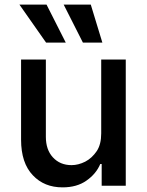

<svg xmlns="http://www.w3.org/2000/svg" viewBox="-20 -802 634 829"><path d="M523 -545V0H419V-94H413Q395 -51 353 -22Q312 7 250 7Q171 7 122 -45Q71 -98 71 -199V-545H178V-211Q178 -156 208 -123Q239 -89 289 -89Q318 -89 348 -104Q377 -119 398 -150Q417 -179 417 -226V-545ZM181 -782 264 -618H179L64 -782ZM372 -782 422 -618H338L255 -782Z"/></svg>

Font: Sinter Medium
Style: Regular
Weight: 500
Foundry: Adobe & rsms
Version: Version 1.000